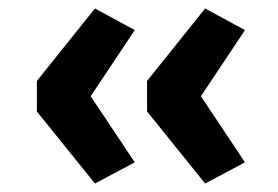

<svg xmlns="http://www.w3.org/2000/svg" viewBox="-20 -497 655 453"><path d="M204 -64 67 -234V-306L204 -477L298 -426L194 -270L298 -114ZM464 -64 327 -234V-306L464 -477L558 -426L454 -270L558 -114Z"/></svg>

Font: Nunito Sans 7pt Expanded
Style: Bold
Weight: 700
Width: 7
Designer: Vernon Adams
Foundry: Vernon Adams
Version: Version 3.101;gftools[0.9.27]